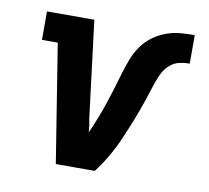

<svg xmlns="http://www.w3.org/2000/svg" viewBox="-64 -599 729 671"><g transform="rotate(10 300.0 -264.0)"><path d="M175 0 108 -419H52V-520H220L263 -173Q266 -162 267 -151Q268 -140 269 -129Q294 -184 313 -241Q332 -298 348 -355L349 -357Q356 -381 365.5 -405.5Q375 -430 390.5 -452Q406 -474 428 -490Q450 -506 475 -515Q500 -524 525.5 -526Q551 -528 575 -528V-427Q557 -427 539 -423Q521 -419 506 -406.5Q491 -394 482 -376.5Q473 -359 467 -341.5Q461 -324 455.5 -306.5Q450 -289 444 -271.5Q438 -254 431.5 -236Q425 -218 418 -200.5Q411 -183 404 -166Q397 -149 389.5 -131.5Q382 -114 373.5 -97Q365 -80 355.5 -63.5Q346 -47 335.5 -31Q325 -15 313 0Z"/></g></svg>

Font: Iosevka Etoile
Style: Bold Italic
Weight: 700
Italic angle: -9°
Designer: Belleve Invis
Foundry: Belleve Invis
Version: Version 28.1.0; ttfautohint (v1.8.4)